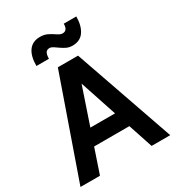

<svg xmlns="http://www.w3.org/2000/svg" viewBox="-213 -1042 1069 1169"><g transform="rotate(-30 321.5 -457.5)"><path d="M6 0 251 -700H380L143 0ZM164 -172V-283H486V-172ZM506 0 274 -700H393L637 0ZM265 -827Q245 -827 237.5 -812.5Q230 -798 230 -772H142Q142 -841 169 -878Q196 -915 249 -915Q280 -915 303.5 -902.5Q327 -890 346 -877Q365 -864 380 -864Q397 -864 406 -875.5Q415 -887 415 -912H503Q503 -848 476.5 -808.5Q450 -769 395 -769Q372 -769 353.5 -778Q335 -787 319 -798.5Q303 -810 290 -818.5Q277 -827 265 -827Z"/></g></svg>

Font: Inclusive Sans SemiBold
Style: Regular
Weight: 600
Designer: Olivia King
Foundry: Olivia King
Version: Version 2.004